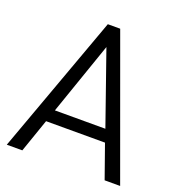

<svg xmlns="http://www.w3.org/2000/svg" viewBox="-126 -793 829 897"><g transform="rotate(20 288.0 -345.0)"><path d="M434.6 -166H141.6L84 0H6.8L257.8 -690.4H319.3L570.3 0H493.2ZM414.1 -227.5 288.1 -587.9 163.1 -227.5Z"/></g></svg>

Font: Dinish
Style: Regular
Weight: 400
Designer: Bert Driehuis
Foundry: Playbeing
Version: Version 3.006; git-39231f3c-release